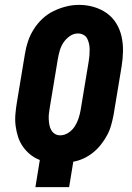

<svg xmlns="http://www.w3.org/2000/svg" viewBox="-20 -766 540 786"><path d="M125 0 143 -111Q122 -119 104.5 -133Q87 -147 74 -165.5Q61 -184 54 -205.5Q47 -227 44 -250.5Q41 -274 43 -298Q45 -322 49 -346L82 -545Q86 -571 94.5 -596.5Q103 -622 118 -646Q133 -670 154 -689.5Q175 -709 200 -721Q225 -733 251 -739.5Q277 -746 304 -746Q335 -746 364 -737.5Q393 -729 416.5 -712.5Q440 -696 455.5 -671Q471 -646 477.5 -617Q484 -588 483.5 -557Q483 -526 478 -495L445 -296Q441 -275 435 -253.5Q429 -232 418.5 -212.5Q408 -193 393.5 -174.5Q379 -156 361 -141.5Q343 -127 322.5 -117.5Q302 -108 280 -104L263 0ZM226 -212Q244 -212 260 -222.5Q276 -233 286 -248.5Q296 -264 301.5 -281Q307 -298 310 -315L343 -514Q345 -526 346 -538Q347 -550 347 -562.5Q347 -575 344.5 -586.5Q342 -598 337 -608Q332 -618 321.5 -623.5Q311 -629 299 -629Q281 -629 265.5 -618Q250 -607 240 -592Q230 -577 225 -560Q220 -543 217 -526L184 -327Q182 -315 180.5 -303Q179 -291 179.5 -279Q180 -267 182 -255.5Q184 -244 189.5 -234Q195 -224 204.5 -218Q214 -212 226 -212Z"/></svg>

Font: Iosevka Curly Heavy Oblique
Style: Regular
Weight: 900
Italic angle: -9°
Monospace: yes
Designer: Belleve Invis
Foundry: Belleve Invis
Version: Version 11.1.0; ttfautohint (v1.8.3)